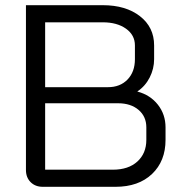

<svg xmlns="http://www.w3.org/2000/svg" viewBox="-20 -720 702 740"><path d="M80 -65V-700H376Q465 -700 519.5 -657.5Q574 -615 574 -545V-492Q574 -455 557 -421.5Q540 -388 510 -368V-367Q559 -354 588.5 -316.5Q618 -279 618 -229V-181Q618 -99 566 -49.5Q514 0 425 0H145Q116 0 98 -18Q80 -36 80 -65ZM396 -384Q443 -384 471.5 -413.5Q500 -443 500 -492V-545Q500 -585 465.5 -609.5Q431 -634 376 -634H154V-384ZM415 -66Q475 -66 509.5 -97.5Q544 -129 544 -181V-229Q544 -271 514 -296.5Q484 -322 435 -322H154V-66Z"/></svg>

Font: Bai Jamjuree
Style: Regular
Weight: 400
Designer: Katatrad Aksorn Co.,Ltd.
Foundry: Cadson Demak Co.,Ltd.
Version: Version 1.000; ttfautohint (v1.6)